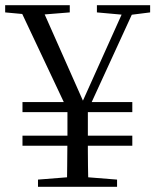

<svg xmlns="http://www.w3.org/2000/svg" viewBox="-25 -723 601 743"><path d="M300 -263 253 -262 45 -703H132L305 -313H288L293 -327L462 -703H502ZM103 -665 -5 -675V-703H245V-675L121 -665ZM261 -39H290L428 -28V0H122V-28ZM236 -193V-317H315V-193Q315 -165 315 -139Q315 -113 315.5 -80.5Q316 -48 317 0H234Q235 -48 235 -80.5Q235 -113 235.5 -139Q236 -165 236 -193ZM461 -665 350 -675V-703H556V-675L477 -665ZM62 -159V-198H487V-159ZM62 -289V-328H487V-289Z"/></svg>

Font: Noto Serif JP ExtraLight
Style: Regular
Weight: 400
Version: Version 2.003-H1;hotconv 1.1.1;makeotfexe 2.6.0